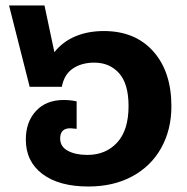

<svg xmlns="http://www.w3.org/2000/svg" viewBox="-20 -662 682 699"><path d="M604 -275Q604 -190 567 -123.5Q530 -57 461.5 -20Q393 17 302 17Q195 17 134.5 -28.5Q74 -74 74 -154Q74 -218 111 -258Q148 -298 212 -298Q236 -298 259 -293V-193Q241 -195 236 -195Q199 -195 199 -158Q199 -128 227 -113Q255 -98 298 -98Q365 -98 406.5 -143Q448 -188 448 -276Q448 -357 413.5 -395.5Q379 -434 323 -434Q278 -434 246 -413Q214 -392 205 -346H88L13 -642H142L178 -472Q208 -510 254 -529.5Q300 -549 358 -549Q472 -549 538 -475Q604 -401 604 -275Z"/></svg>

Font: FiraGOUPP
Style: Bold
Weight: 700
Designer: bBox Type
Foundry: bBox Type GmbH
Version: Version 1.001